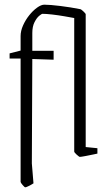

<svg xmlns="http://www.w3.org/2000/svg" viewBox="-20 -660 472 820"><path d="M21 -410V-432L68 -444V-506Q68 -528 78.5 -551.5Q89 -575 105 -595Q121 -615 138.5 -627.5Q156 -640 169 -640Q193 -640 237.5 -634.5Q282 -629 322 -621Q326 -621 336 -611.5Q346 -602 346 -599V-32L396 -27V-4Q396 -4 379.5 -0.5Q363 3 344.5 6.5Q326 10 321 10Q318 10 307.5 0.5Q297 -9 297 -13V-583Q281 -586 255 -590.5Q229 -595 203 -598Q177 -601 161 -601Q158 -601 147.5 -592.5Q137 -584 127.5 -565.5Q118 -547 118 -519V-443H209V-405L118 -408L116 38L123 123Q110 131 100.5 135.5Q91 140 88 140Q85 140 76.5 130Q68 120 68 117V-410Z"/></svg>

Font: Grenze Gotisch ExtraLight
Style: Regular
Weight: 200
Designer: Renata Polastri
Foundry: Omnibus-Type
Version: Version 1.001